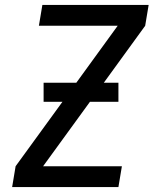

<svg xmlns="http://www.w3.org/2000/svg" viewBox="-20 -755 640 775"><path d="M29 0 43 -84 232 -344H156V-421H288L455 -651H137L151 -735H580L566 -651L399 -421H458V-344H343L154 -84H472L458 0Z"/></svg>

Font: Iosevka SS04 Md Ex Obl
Style: Regular
Weight: 500
Width: 7
Italic angle: -9°
Monospace: yes
Designer: Belleve Invis
Foundry: Belleve Invis
Version: Version 19.0.0; ttfautohint (v1.8.4)